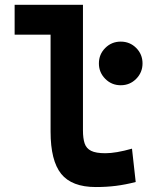

<svg xmlns="http://www.w3.org/2000/svg" viewBox="-20 -752 626 782"><path d="M370.1 9.8Q272.5 9.8 229.2 -43.9Q186 -97.7 186 -215.8V-732.4H317.9V-220.7Q317.9 -188.5 324.7 -168Q331.5 -147.5 351.1 -137.7Q370.6 -127.9 409.2 -127.9Q452.1 -127.9 517.6 -146.5L532.7 -10.7Q491.2 0 452.6 4.9Q414.1 9.8 370.1 9.8ZM39.6 -610.8V-732.4H194.8V-610.8ZM471.7 -404.8Q434.6 -404.8 408.7 -430.9Q382.8 -457 382.8 -493.6Q382.8 -530.8 408.7 -556.6Q434.6 -582.5 471.7 -582.5Q508.9 -582.5 534.7 -556.7Q560.5 -530.9 560.5 -493.7Q560.5 -457 534.7 -430.9Q508.9 -404.8 471.7 -404.8Z"/></svg>

Font: Cascadia Mono PL
Style: Regular
Weight: 400
Monospace: yes
Designer: Aaron Bell
Foundry: Saja Typeworks
Version: Version 2102.003